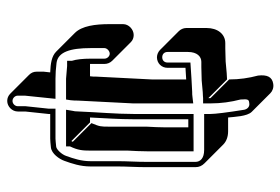

<svg xmlns="http://www.w3.org/2000/svg" viewBox="-146 -514 796 545"><g transform="rotate(-90 252.5 -242.0)"><path d="M186 -106H163V-170C163 -188 164 -206 165 -225V-331C165 -354 165 -357 175 -381L122 -434C123 -436 124 -437 124 -438L177 -385H191C189 -344 186 -302 186 -262ZM50 -223V-86C50 -75 54 -67 61 -60L114 -7C123 2 136 7 152 7H191C193 25 194 61 207 74L260 127C266 133 276 137 287 135C306 132 313 118 310 92C303 66 299 39 299 10L246 -43V-49L299 4C304 4 311 3 317 3L350 0L387 -1H402C428 -1 445 -23 445 -54V-112C445 -120 441 -128 436 -133L383 -186C378 -191 370 -195 362 -195C345 -195 332 -182 332 -165V-114C321 -113 310 -113 299 -112V-210L307 -367C307 -373 307 -379 308 -385H343V-344C343 -336 346 -328 352 -322L405 -269C410 -264 417 -261 425 -261C441 -261 456 -275 456 -291V-330C456 -370 451 -408 431 -428L378 -481C365 -494 344 -497 319 -498L321 -516V-537C321 -545 318 -552 312 -558L259 -611C253 -617 246 -620 238 -620C222 -620 208 -606 208 -590V-569L201 -503V-498H131C125 -498 116 -497 106 -496C88 -494 73 -472 68 -458C60 -436 52 -412 52 -384V-307C52 -280 50 -255 50 -223ZM65 -223C65 -254 67 -279 67 -307V-384C67 -409 74 -431 82 -453C86 -465 100 -480 108 -481C118 -482 127 -483 131 -483H216V-502L223 -568V-590C223 -598 230 -605 238 -605C246 -605 253 -598 253 -590V-570L244 -483H301C315 -483 330 -482 346 -480C377 -476 388 -441 388 -383V-344C388 -337 380 -329 372 -329C365 -329 358 -336 358 -344V-383C358 -405 356 -424 352 -436V-450H337C331 -450 307 -453 301 -453H242L240 -440C239 -433 239 -425 239 -420L231 -263V-92L248 -94C254 -95 259 -95 264 -95L301 -97L347 -100V-165C347 -174 353 -180 362 -180C371 -180 377 -174 377 -165V-107C377 -81 364 -69 349 -69H334L296 -68L263 -65C255 -65 249 -64 246 -64H231V-43C231 -13 235 15 242 42C244 65 241 66 232 67C222 69 215 62 213 53C205 3 201 -30 201 -43V-61H99C75 -61 65 -72 65 -86ZM97 -384V-278C96 -258 95 -242 95 -223V-91H201V-262C201 -311 206 -365 208 -416C208 -426 209 -431 210 -435L213 -453H109V-442C98 -419 97 -406 97 -384Z"/></g></svg>

Font: Squarish
Style: Shd
Weight: 400
Foundry: Cannot Into Space Fonts
Version: Version 0.272